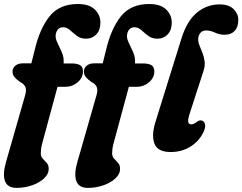

<svg xmlns="http://www.w3.org/2000/svg" viewBox="-31 -747 1209 958"><path d="M31.5 -389Q31.5 -407.5 45.5 -419.2Q59.5 -431 83 -431H125.5L142 -497Q167 -604 216.2 -665.5Q265.5 -727 357.5 -727Q413.5 -727 441.8 -699.8Q470 -672.5 470 -634Q470 -597 449.8 -575.5Q429.5 -554 397.5 -554Q371 -554 352.5 -568.2Q334 -582.5 318.2 -596.8Q302.5 -611 284 -611Q256 -611 248 -579.5Q243 -559.5 254.2 -536.5Q265.5 -513.5 277.2 -487Q289 -460.5 286.5 -430.5H326Q353 -430.5 368 -422.2Q383 -414 383 -390.5Q383 -359.5 356.8 -336.8Q330.5 -314 296.5 -314H256L178.5 -27.5Q175 -13.5 173.8 -2.5Q172.5 8.5 172.5 17.5Q172.5 34 182.2 44.5Q192 55 202 65.8Q212 76.5 212 95Q212 122 188.2 143.8Q164.5 165.5 127.8 178Q91 190.5 52 190.5Q6.5 190.5 -6 156.8Q-18.5 123 -1.5 63L94 -270Q102 -296.5 96 -312Q90 -327.5 68.5 -338.5Q50.5 -351 41 -362.8Q31.5 -374.5 31.5 -389ZM387.5 -389Q387.5 -407.5 401.5 -419.2Q415.5 -431 439 -431H481.5L498 -497Q523 -604 572.2 -665.5Q621.5 -727 713.5 -727Q769.5 -727 797.8 -699.8Q826 -672.5 826 -634Q826 -597 805.8 -575.5Q785.5 -554 753.5 -554Q727 -554 708.5 -568.2Q690 -582.5 674.2 -596.8Q658.5 -611 640 -611Q612 -611 604 -579.5Q599 -559.5 610.2 -536.5Q621.5 -513.5 633.2 -487Q645 -460.5 642.5 -430.5H682Q709 -430.5 724 -422.2Q739 -414 739 -390.5Q739 -359.5 712.8 -336.8Q686.5 -314 652.5 -314H612L534.5 -27.5Q531 -13.5 529.8 -2.5Q528.5 8.5 528.5 17.5Q528.5 34 538.2 44.5Q548 55 558 65.8Q568 76.5 568 95Q568 122 544.2 143.8Q520.5 165.5 483.8 178Q447 190.5 408 190.5Q362.5 190.5 350 156.8Q337.5 123 354.5 63L450 -270Q458 -296.5 452 -312Q446 -327.5 424.5 -338.5Q406.5 -351 397 -362.8Q387.5 -374.5 387.5 -389ZM1064.5 -725Q1111 -725 1134.5 -701.8Q1158 -678.5 1158 -648Q1158 -612 1139.8 -592.8Q1121.5 -573.5 1090 -573.5Q1064.5 -573.5 1041.8 -584.2Q1019 -595 997 -595Q980 -595 969.8 -583.8Q959.5 -572.5 958 -554Q957 -538.5 964 -521Q971 -503.5 979 -483.5Q987 -463.5 990 -440.8Q993 -418 984 -392L918 -188Q905.5 -151 908 -138.8Q910.5 -126.5 923 -126.5Q936.5 -126.5 954 -141Q967.5 -150 978.5 -144.5Q989.5 -140.5 992.2 -124.8Q995 -109 982.5 -84.5Q961.5 -42 918.8 -15.2Q876 11.5 820.5 11.5Q756 11.5 739.8 -30Q723.5 -71.5 745.5 -141.5L875 -557Q902 -643 951.5 -684Q1001 -725 1064.5 -725Z"/></svg>

Font: Fraunces 72pt S100
Style: Bold Italic
Weight: 700
Italic angle: -16°
Version: Version 1.000; ttfautohint (v1.8.3)